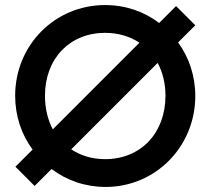

<svg xmlns="http://www.w3.org/2000/svg" viewBox="-20 -730 834 760"><path d="M677 -706 610 -639C551 -684 477 -710 396 -710C197 -710 40 -551 40 -351C40 -271 65 -197 109 -138L41 -70L117 6L184 -61C244 -16 317 10 398 10C596 10 753 -150 753 -350C753 -430 728 -503 685 -562L753 -630ZM158 -351C158 -498 256 -600 396 -600C448 -600 494 -586 532 -561L189 -218C169 -256 158 -301 158 -351ZM262 -139 604 -481C624 -444 635 -400 635 -351C635 -203 537 -100 396 -100C345 -100 299 -114 262 -139Z"/></svg>

Font: MV Cash Medium
Style: Regular
Weight: 500
Designer: Rodrigo Fuenzalida
Foundry: fragTYPE
Version: Version 1.100;Glyphs 3.1.2 (3151)